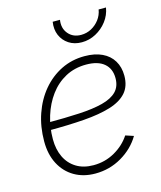

<svg xmlns="http://www.w3.org/2000/svg" viewBox="-113 -829 773 921"><g transform="rotate(-15 273.5 -369.0)"><path d="M246.6 9.3Q187.5 9.3 142.8 -16.8Q98.1 -43 73.2 -90.6Q48.3 -138.2 48.3 -202.6Q48.3 -275.9 70.1 -338.6Q91.8 -401.4 131.3 -448.5Q170.9 -495.6 224.1 -522Q277.3 -548.3 340.3 -548.3Q391.6 -548.3 427.5 -531.2Q463.4 -514.2 482.4 -482.7Q501.5 -451.2 501.5 -408.7Q501.5 -356.4 473.4 -324.7Q445.3 -293 391.4 -276.4Q337.4 -259.8 259.3 -253.9Q181.2 -248 81.1 -248L85 -285.6Q175.8 -285.6 245.1 -289.3Q314.5 -293 361.6 -305.2Q408.7 -317.4 433.1 -342Q457.5 -366.7 457.5 -408.2Q457.5 -455.1 426.8 -481.2Q396 -507.3 337.9 -507.3Q280.3 -507.3 234.6 -482.7Q189 -458 157.2 -415Q125.5 -372.1 108.4 -317.1Q91.3 -262.2 91.3 -202.1Q91.3 -151.9 109.6 -113.5Q127.9 -75.2 163.1 -53.5Q198.2 -31.7 248.5 -31.7Q305.7 -31.7 354 -59.1Q402.3 -86.4 431.2 -130.4L471.2 -117.2Q438 -61 377.9 -25.9Q317.9 9.3 246.6 9.3ZM346.7 -615.7Q309.6 -615.7 282.5 -633.5Q255.4 -651.4 242.9 -680.9Q230.5 -710.4 236.3 -747.1H272.5Q266.1 -706.1 289.3 -678.5Q312.5 -650.9 352.5 -650.9Q379.9 -650.9 403.6 -663.6Q427.2 -676.3 443.6 -698Q460 -719.7 464.4 -747.1H501Q495.1 -710.4 472.4 -680.7Q449.7 -650.9 416.7 -633.3Q383.8 -615.7 346.7 -615.7Z"/></g></svg>

Font: Inter 18pt ExtraLight
Style: Italic
Weight: 250
Italic angle: -9.3988°
Designer: Rasmus Andersson
Foundry: rsms
Version: Version 4.001;git-66647c0bb